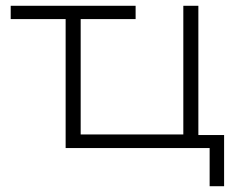

<svg xmlns="http://www.w3.org/2000/svg" viewBox="-20 -512 849 664"><path d="M705 132V0H207V-446H17V-492H449V-446H259V-47H614V-492H666V-45H755V132Z"/></svg>

Font: Nunito Sans 7pt SemiExpanded ExtraLight
Style: Regular
Weight: 250
Width: 6
Designer: Vernon Adams
Foundry: Vernon Adams
Version: Version 3.101;gftools[0.9.27]